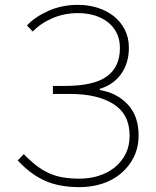

<svg xmlns="http://www.w3.org/2000/svg" viewBox="-20 -758 642 791"><path d="M308 13Q224 13 165 -13.5Q106 -40 53 -97L78 -123Q105 -95 130.5 -75.5Q156 -56 183 -44Q210 -32 240.5 -27Q271 -22 308 -22Q349 -22 386 -33.5Q423 -45 451.5 -67.5Q480 -90 497 -123Q514 -156 514 -199Q514 -287 448 -329Q382 -371 269 -371H198V-404H247Q366 -404 420 -443Q474 -482 474 -560Q474 -595 461 -621.5Q448 -648 424.5 -666.5Q401 -685 369.5 -694.5Q338 -704 301 -704Q245 -704 196 -683Q147 -662 115 -628L91 -653Q123 -688 179 -713Q235 -738 301 -738Q344 -738 382 -726Q420 -714 448.5 -691.5Q477 -669 494 -636Q511 -603 511 -561Q511 -499 479.5 -454Q448 -409 391 -392V-387Q460 -376 505.5 -328.5Q551 -281 551 -200Q551 -151 531.5 -111.5Q512 -72 479 -44Q446 -16 402 -1.5Q358 13 308 13Z"/></svg>

Font: Kinto Sans Thin
Style: Regular
Weight: 100
Designer: Authors: Ryoko NISHIZUKA  (kana & ideographs); Paul D. Hunt (Latin, Greek & Cyrillic); Wenlong ZHANG  (bopomofo); Sandol
Foundry: Adobe Systems Incorporated, ookami Inc.
Version: Version 0.001